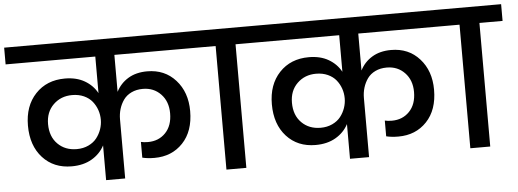

<svg xmlns="http://www.w3.org/2000/svg" viewBox="-73 -875 2720 1009"><g transform="rotate(-5 1287.0 -370.0)"><path d="M449.2 0V-183.1Q426.3 -139.6 382.1 -113.8Q337.9 -87.9 275.9 -87.9Q181.2 -87.9 123 -151.6Q64.9 -215.3 64.9 -320.8Q64.9 -424.8 124.3 -487.8Q183.6 -550.8 279.8 -550.8Q340.3 -550.8 383.3 -525.9Q426.3 -501 449.2 -459V-651.9H-23.9V-740.2H1008.8V-651.9H549.8V-457Q571.8 -500.5 613.3 -525.6Q654.8 -550.8 713.9 -550.8Q806.2 -550.8 863.5 -486.8Q920.9 -422.9 920.9 -323.2Q920.9 -216.8 862.8 -155.5Q804.7 -94.2 712.9 -94.2Q676.8 -94.2 648.9 -101.1V-184.1Q664.1 -180.2 686 -180.2Q742.7 -180.2 778.8 -217.8Q814.9 -255.4 814.9 -320.8Q814.9 -383.3 777.6 -422.1Q740.2 -460.9 683.1 -460.9Q648.9 -460.9 622.6 -448.2Q596.2 -435.5 580.8 -413.8Q565.4 -392.1 557.6 -366.2Q549.8 -340.3 549.8 -312V0ZM310.1 -175.8Q344.2 -175.8 371.8 -188.7Q399.4 -201.7 415.8 -222.7Q432.1 -243.7 440.7 -268.6Q449.2 -293.5 449.2 -318.8Q449.2 -345.7 440.7 -370.4Q432.1 -395 415.8 -415.5Q399.4 -436 372.1 -448.5Q344.7 -460.9 310.1 -460.9Q250.5 -460.9 210.7 -422.1Q170.9 -383.3 170.9 -319.8Q170.9 -253.9 210 -214.8Q249 -175.8 310.1 -175.8Z M1084 0V-651.9H961.9V-740.2H1311V-651.9H1189V0Z M1735.8 0V-183.1Q1712.9 -139.6 1668.7 -113.8Q1624.5 -87.9 1562.5 -87.9Q1467.8 -87.9 1409.7 -151.6Q1351.6 -215.3 1351.6 -320.8Q1351.6 -424.8 1410.9 -487.8Q1470.2 -550.8 1566.4 -550.8Q1627 -550.8 1669.9 -525.9Q1712.9 -501 1735.8 -459V-651.9H1262.7V-740.2H2295.4V-651.9H1836.4V-457Q1858.4 -500.5 1899.9 -525.6Q1941.4 -550.8 2000.5 -550.8Q2092.8 -550.8 2150.1 -486.8Q2207.5 -422.9 2207.5 -323.2Q2207.5 -216.8 2149.4 -155.5Q2091.3 -94.2 1999.5 -94.2Q1963.4 -94.2 1935.5 -101.1V-184.1Q1950.7 -180.2 1972.7 -180.2Q2029.3 -180.2 2065.4 -217.8Q2101.6 -255.4 2101.6 -320.8Q2101.6 -383.3 2064.2 -422.1Q2026.9 -460.9 1969.7 -460.9Q1935.5 -460.9 1909.2 -448.2Q1882.8 -435.5 1867.4 -413.8Q1852.1 -392.1 1844.2 -366.2Q1836.4 -340.3 1836.4 -312V0ZM1596.7 -175.8Q1630.9 -175.8 1658.4 -188.7Q1686 -201.7 1702.4 -222.7Q1718.8 -243.7 1727.3 -268.6Q1735.8 -293.5 1735.8 -318.8Q1735.8 -345.7 1727.3 -370.4Q1718.8 -395 1702.4 -415.5Q1686 -436 1658.7 -448.5Q1631.3 -460.9 1596.7 -460.9Q1537.1 -460.9 1497.3 -422.1Q1457.5 -383.3 1457.5 -319.8Q1457.5 -253.9 1496.6 -214.8Q1535.6 -175.8 1596.7 -175.8Z M2370.6 0V-651.9H2248.5V-740.2H2597.7V-651.9H2475.6V0Z"/></g></svg>

Font: SVN-Poppins Medium
Style: Regular
Weight: 500
Designer: Ninad Kale (Devanagari), Jonny Pinhorn (Latin)
Foundry: Indian Type Foundry
Version: Version 3.002 2017